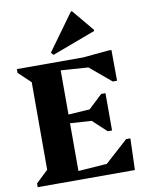

<svg xmlns="http://www.w3.org/2000/svg" viewBox="-102 -1034 840 1105"><g transform="rotate(-10 318.0 -481.5)"><path d="M27 0V-22L98 -89V-601L27 -668V-690H415L563 -704H582L583 -524H558L434 -628L274 -639V-381L399 -389L480 -465H505V-247H480L399 -322L274 -330V-51L442 -63L576 -184H601L595 0ZM249 -734 236 -749 391 -963H397L503 -836V-829Z"/></g></svg>

Font: Platypi
Style: Bold
Weight: 700
Designer: David Sargent
Foundry: Bolt Cutter Type
Version: Version 1.200; ttfautohint (v1.8.4.7-5d5b)